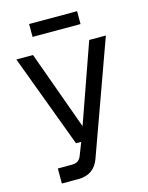

<svg xmlns="http://www.w3.org/2000/svg" viewBox="-129 -957 800 1036"><g transform="rotate(-15 271.0 -438.5)"><path d="M85 0V-84H166Q204 -84 217 -121L244 -190H215L21 -710H114L273 -270L428 -710H521L295 -83Q266 0 177 0ZM137 -805V-877H405V-805Z"/></g></svg>

Font: Geist
Style: Regular
Weight: 400
Designer: Basement.studio, Andrés Briganti, Mateo Zaragoza
Foundry: Basement.studio, Vercel, Andrés Briganti, Guido Ferreyra, Mateo Zaragoza
Version: Version 1.401